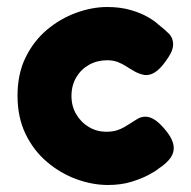

<svg xmlns="http://www.w3.org/2000/svg" viewBox="-20 -515 545 548"><path d="M288 13Q244 13 198.5 -3.5Q153 -20 114.5 -52.5Q76 -85 53 -132.5Q30 -180 30 -242Q30 -304 53 -351Q76 -398 114 -430Q152 -462 197.5 -478.5Q243 -495 286 -495Q323 -495 352.5 -486.5Q382 -478 402.5 -466Q423 -454 432 -445Q449 -432 462 -419Q475 -406 474 -385Q473 -374 467 -362.5Q461 -351 452 -339Q422 -297 392 -301Q377 -304 364.5 -311Q352 -318 340.5 -325.5Q329 -333 316 -338Q303 -343 286 -343Q257 -343 234 -330Q211 -317 197.5 -294Q184 -271 184 -241Q184 -212 197.5 -189Q211 -166 233.5 -152.5Q256 -139 284 -139Q301 -139 313.5 -143Q326 -147 335 -152.5Q344 -158 349 -161Q361 -169 372 -175.5Q383 -182 395 -182Q409 -182 424 -171.5Q439 -161 457 -138Q473 -117 475.5 -99Q478 -81 467 -65Q456 -49 433 -34Q425 -27 404.5 -16Q384 -5 354.5 4Q325 13 288 13Z"/></svg>

Font: Fredoka SemiBold
Style: Regular
Weight: 600
Designer: Ben Nathan
Foundry: Milena B. Brandão, Ben Nathan
Version: Version 2.001